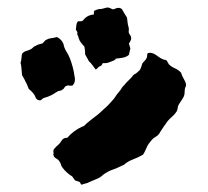

<svg xmlns="http://www.w3.org/2000/svg" viewBox="-20 -484 556 514"><path d="M329 -354 325 -337Q323 -336 321 -334Q314 -330 306 -329Q298 -328 290 -327L289 -325Q286 -322 277 -319Q268 -315 262 -315H255Q254 -312 252 -309.5Q250 -307 246 -306Q244 -305 241.5 -302Q239 -299 236 -298Q232 -303 227.5 -309.5Q223 -316 218 -320Q216 -324 213.5 -328.5Q211 -333 208 -338Q208 -343 207.5 -348.5Q207 -354 206 -359Q202 -364 197.5 -369Q193 -374 191 -381Q190 -383 189.5 -386Q189 -389 187 -391V-398Q186 -400 185 -401.5Q184 -403 183 -405Q184 -411 184.5 -417Q185 -423 189 -427H197Q199 -428 200 -428Q201 -428 202 -429Q213 -444 231 -445Q231 -449 231.5 -451Q232 -453 232 -455Q236 -457 239 -458Q242 -459 246 -460Q248 -459 253.5 -460.5Q259 -462 263 -463Q269 -465 274 -462.5Q279 -460 282 -459Q285 -459 289 -461Q293 -463 297 -463Q306 -463 309 -455Q311 -451 314 -446.5Q317 -442 320 -437Q321 -431 321.5 -424.5Q322 -418 324 -412Q325 -409 325 -404Q323 -396 328 -391Q334 -382 329 -374Q328 -373 327.5 -371Q327 -369 325 -368ZM179 -283Q181 -276 180.5 -268.5Q180 -261 174 -255Q170 -254 165.5 -255Q161 -256 158 -254Q154 -253 152.5 -249.5Q151 -246 147 -244Q146 -243 144 -242Q142 -241 140 -241Q136 -241 129.5 -236.5Q123 -232 117 -229Q109 -225 101.5 -223Q94 -221 91 -217Q90 -215 85.5 -215.5Q81 -216 79 -218Q75 -222 75 -224Q73 -230 67.5 -236Q62 -242 57 -246Q55 -251 53 -256Q51 -261 48 -266Q46 -271 43.5 -275Q41 -279 39 -283Q38 -291 37.5 -300Q37 -309 35 -316Q37 -321 37.5 -328.5Q38 -336 39 -340Q44 -346 50 -347.5Q56 -349 62 -352Q66 -354 68.5 -357Q71 -360 77 -362Q79 -364 85 -365.5Q91 -367 94 -368Q96 -370 98.5 -373Q101 -376 103 -377Q110 -381 115.5 -381.5Q121 -382 125 -383Q127 -384 129 -384Q131 -384 132 -385Q145 -379 150 -366Q152 -355 157.5 -346.5Q163 -338 167 -328Q171 -318 174.5 -305Q178 -292 179 -283ZM476 -250Q475 -248 474.5 -241.5Q474 -235 474 -233Q473 -226 468 -218.5Q463 -211 459 -205Q456 -200 455.5 -194Q455 -188 451 -183Q447 -177 440.5 -171.5Q434 -166 429 -160Q418 -145 409 -131Q405 -122 394 -116Q390 -114 386 -109Q382 -104 378 -99Q374 -93 370.5 -84.5Q367 -76 363 -70Q349 -62 335.5 -57Q322 -52 312 -43Q305 -40 298 -36.5Q291 -33 285 -31Q269 -26 256 -16Q249 -9 239 -5Q229 -1 220 3Q215 6 210 7Q205 8 200 10Q197 11 196 8Q195 5 193 3Q190 2 187 1Q184 0 181 -1Q179 -4 177 -6.5Q175 -9 173 -12Q169 -14 161 -20.5Q153 -27 146 -37Q144 -40 143 -44Q142 -48 139 -52Q137 -56 132.5 -58.5Q128 -61 125 -64Q122 -70 123 -71.5Q124 -73 123 -77Q122 -82 125.5 -86Q129 -90 132 -93Q139 -98 144.5 -107Q150 -116 160 -115Q176 -134 200 -145Q202 -146 203 -146Q204 -146 205 -147Q214 -156 224 -163.5Q234 -171 244 -179Q250 -185 256.5 -190.5Q263 -196 269 -202Q274 -208 280 -214Q286 -220 290 -227Q294 -233 298.5 -238Q303 -243 307 -250Q308 -252 310.5 -254Q313 -256 314 -258Q319 -264 325.5 -270Q332 -276 337 -283Q339 -285 341.5 -286Q344 -287 346 -289Q354 -295 356 -299.5Q358 -304 361 -314Q362 -316 367 -321Q372 -326 373 -330Q374 -333 374 -336.5Q374 -340 376 -342Q387 -345 399.5 -335.5Q412 -326 420 -324Q426 -324 428 -319Q430 -315 432 -312Q439 -305 448.5 -301Q458 -297 465 -289Q467 -281 474 -269Q481 -257 476 -250ZM294 -327V-326Q294 -326 294 -326.5Q294 -327 293 -327Z"/></svg>

Font: Darumadrop One
Style: Regular
Weight: 400
Version: Version 1.000